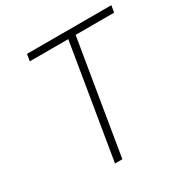

<svg xmlns="http://www.w3.org/2000/svg" viewBox="-166 -866 974 1005"><g transform="rotate(-30 321.0 -363.5)"><path d="M125 -686.1 132.1 -727.3H641.7L634.6 -686.1H402L288.4 0H244L357.6 -686.1Z"/></g></svg>

Font: Inter P Extra Light
Style: Italic
Weight: 200
Italic angle: 9.39999°
Designer: Rasmus Andersson
Foundry: rsms
Version: Version 3.018;git-588b23468